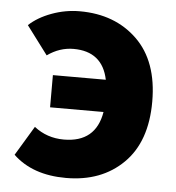

<svg xmlns="http://www.w3.org/2000/svg" viewBox="-47 -627 629 685"><g transform="rotate(5 268.0 -284.5)"><path d="M107.4 -416 31.2 -517.6Q62.5 -546.9 111.3 -564.9Q160.2 -583 211.9 -583Q337.9 -583 417.5 -505.9Q497.1 -428.7 497.1 -284.2Q497.1 -140.6 418.9 -63.5Q340.8 13.7 213.9 13.7Q93.8 13.7 24.4 -52.7L87.9 -158.2Q133.8 -122.1 194.3 -122.1Q308.6 -122.1 327.1 -232.4H135.7V-347.7H325.2Q304.7 -447.3 201.2 -447.3Q151.4 -447.3 107.4 -416Z"/></g></svg>

Font: Gen Shin Gothic Heavy
Style: Bold
Weight: 900
Designer: [Source Han Sans]
Ryoko NISHIZUKA  (kana & ideographs); Paul D. Hunt (Latin, Greek & Cyrillic); Wenlong ZHANG  (bopomofo
Version: Version 1.002.20150607